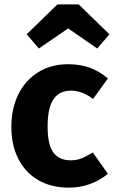

<svg xmlns="http://www.w3.org/2000/svg" viewBox="-20 -842 521 879"><path d="M474 -483 406 -389Q356 -427 305 -427Q252 -427 225 -388Q198 -349 198 -262Q198 -178 225 -143Q252 -108 303 -108Q330 -108 352 -116.5Q374 -125 405 -144L474 -46Q395 17 295 17Q214 17 155 -17.5Q96 -52 64 -114.5Q32 -177 32 -261Q32 -345 64 -410Q96 -475 155 -511.5Q214 -548 292 -548Q347 -548 391 -532Q435 -516 474 -483ZM102 -685 243 -822H340L481 -685L425 -620L292 -712L158 -620Z"/></svg>

Font: FiraGOUPP
Style: Bold
Weight: 700
Designer: bBox Type
Foundry: bBox Type GmbH
Version: Version 1.001